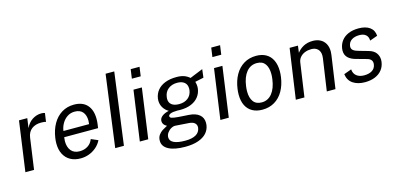

<svg xmlns="http://www.w3.org/2000/svg" viewBox="-78 -1265 4038 1948"><g transform="rotate(-15 1941.0 -291.0)"><path d="M113 -525H200L186 -424Q211 -478.5 255.2 -506.8Q299.5 -535 349.5 -535Q375.5 -535 386.5 -528.5L373.5 -438Q368 -441.5 357.5 -443Q347 -444.5 337.5 -444.5Q332 -445 321.5 -445Q263.5 -445 224.2 -415.5Q185 -386 176.5 -327L130.5 0H39.5Z M691.5 -535Q782 -535 829.5 -482.5Q877 -430 877 -336Q877 -307.5 872.5 -275L867.5 -241H511.5Q508 -215.5 508 -199Q508 -137 538.5 -99.8Q569 -62.5 628.5 -62.5Q677 -62.5 714 -86.2Q751 -110 767 -153.5L839.5 -122Q818.5 -80 783.5 -50.2Q748.5 -20.5 706 -5.2Q663.5 10 619 10Q557.5 10 512.2 -15Q467 -40 442.5 -87.5Q418 -135 418 -200.5Q418 -227.5 422.5 -257.5Q434.5 -340.5 470.5 -403.2Q506.5 -466 563.2 -500.5Q620 -535 691.5 -535ZM790 -304Q793 -323 793 -340.5Q793 -397.5 764.8 -431Q736.5 -464.5 680.5 -464.5Q636.5 -464.5 602.2 -441.5Q568 -418.5 547 -381.8Q526 -345 520.5 -304Z M1084 -754.5H1175L1074.5 0H983Z M1315.5 -525H1403.5L1330 0H1241.5ZM1342 -733.5H1435L1421.5 -637H1328.5Z M1439 45Q1439 40 1440 29Q1443.5 1.5 1460 -19.2Q1476.5 -40 1494.5 -52Q1512.5 -64 1535.5 -75.5Q1546.5 -81 1549 -83Q1546.5 -84.5 1534.5 -92.2Q1522.5 -100 1514.5 -113Q1506.5 -126 1506.5 -142Q1506.5 -148 1507 -151.5Q1510 -175.5 1535 -195Q1560 -214.5 1605.5 -225Q1570 -245.5 1550 -279Q1530 -312.5 1530 -353Q1530 -363 1531.5 -373.5Q1538.5 -422.5 1568.2 -459.2Q1598 -496 1649 -516Q1700 -536 1768.5 -536Q1816 -536 1848 -524.5Q1880 -513 1906 -490L1939.5 -504Q1966 -514.5 1994 -526Q2022 -537.5 2043 -546L2032.5 -459L1942 -439.5Q1950.5 -412.5 1950.5 -386Q1950.5 -376 1949 -366Q1943 -319.5 1915 -282.8Q1887 -246 1837.8 -225Q1788.5 -204 1721.5 -204Q1705 -204 1691 -205Q1641 -204.5 1618.5 -195Q1596 -185.5 1596 -171Q1596 -156.5 1615.2 -150Q1634.5 -143.5 1683.5 -139.5L1735.5 -136L1791 -132.5Q1862.5 -128 1901 -96.2Q1939.5 -64.5 1939.5 -10Q1939.5 1 1938 13Q1931.5 60.5 1900 96Q1868.5 131.5 1811.5 151.2Q1754.5 171 1674 171Q1562 171 1500.5 138.2Q1439 105.5 1439 45ZM1691.5 111Q1762 111 1802.2 87.8Q1842.5 64.5 1849 19Q1849.5 16 1849.5 10Q1849.5 -17 1829.5 -33.5Q1809.5 -50 1769 -52.5L1631 -62Q1610.5 -63.5 1586.8 -50.5Q1563 -37.5 1546.8 -14.8Q1530.5 8 1530.5 34.5Q1530.5 71.5 1570.5 91.2Q1610.5 111 1691.5 111ZM1620.5 -346.5Q1620.5 -306.5 1648 -285Q1675.5 -263.5 1726.5 -263.5Q1782 -263.5 1818.8 -292Q1855.5 -320.5 1863 -372.5Q1864 -379 1864 -390.5Q1864 -433 1836.5 -455.5Q1809 -478 1761 -478Q1704.5 -478 1666.8 -448.2Q1629 -418.5 1622 -364.5Q1620.5 -355.5 1620.5 -346.5Z M2161.5 -525H2249.5L2176 0H2087.5ZM2188 -733.5H2281L2267.5 -637H2174.5Z M2333 -200Q2333 -228.5 2337.5 -260.5Q2349 -343 2384.2 -405Q2419.5 -467 2475.8 -501Q2532 -535 2604.5 -535Q2665 -535 2708.5 -510.5Q2752 -486 2775.2 -438Q2798.5 -390 2798.5 -322Q2798.5 -293.5 2794 -260.5Q2782.5 -179.5 2748 -118.5Q2713.5 -57.5 2657.5 -23.8Q2601.5 10 2528.5 10Q2468 10 2424 -14.2Q2380 -38.5 2356.5 -85.5Q2333 -132.5 2333 -200ZM2424 -209.5Q2424 -142 2452.5 -102.8Q2481 -63.5 2540.5 -63.5Q2606 -63.5 2648.8 -116.2Q2691.5 -169 2704 -263Q2708 -293.5 2708 -317Q2708 -384 2680 -423Q2652 -462 2593.5 -462Q2526.5 -462 2483.5 -409.8Q2440.5 -357.5 2428 -263Q2424 -233.5 2424 -209.5Z M2955.5 -525H3043L3033.5 -452Q3061 -488.5 3102.5 -510.5Q3144 -532.5 3200 -532.5Q3243 -532.5 3277 -515.2Q3311 -498 3330.2 -464Q3349.5 -430 3349.5 -382Q3349.5 -364.5 3346.5 -345L3296.5 0H3205.5L3254.5 -336Q3256.5 -348 3256.5 -361.5Q3256.5 -406.5 3231.5 -431Q3206.5 -455.5 3163.5 -455.5Q3129 -455.5 3098.2 -444Q3067.5 -432.5 3046.8 -409.2Q3026 -386 3021.5 -353L2970.5 0H2880Z M3614.5 -59.5Q3666.5 -59.5 3699 -80Q3731.5 -100.5 3737.5 -141Q3738.5 -150 3738.5 -153.5Q3738.5 -176.5 3724.2 -191.2Q3710 -206 3681 -213L3582 -240.5Q3526.5 -254 3496.5 -282.8Q3466.5 -311.5 3466.5 -358Q3466.5 -368 3468 -378.5Q3474.5 -425 3501 -460.2Q3527.5 -495.5 3573.2 -515.2Q3619 -535 3681 -535Q3755 -535 3798.2 -503.8Q3841.5 -472.5 3845 -413.5L3764 -384.5Q3764 -423 3740 -444.8Q3716 -466.5 3671 -466.5Q3621.5 -466.5 3589.8 -445.5Q3558 -424.5 3552.5 -384Q3552 -381 3552 -375Q3552 -352 3570.2 -337.8Q3588.5 -323.5 3626.5 -313.5L3722 -286.5Q3775 -271.5 3798 -239.5Q3821 -207.5 3821 -168Q3821 -156.5 3819.5 -146Q3813 -98 3785 -62.8Q3757 -27.5 3711 -8.8Q3665 10 3605 10Q3530 10 3480.2 -23.5Q3430.5 -57 3422 -123.5L3502 -152.5Q3505 -107.5 3535.5 -83.5Q3566 -59.5 3614.5 -59.5Z"/></g></svg>

Font: 1883 Sans
Style: Italic
Weight: 400
Italic angle: -8°
Designer: 1883 Sans project is a fork of Public Sans.
Version: Version 1.009